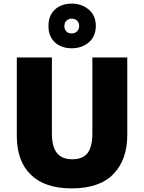

<svg xmlns="http://www.w3.org/2000/svg" viewBox="-20 -1032 797 1062"><path d="M684 -284Q684 -149 607.5 -69.5Q531 10 376 10Q228 10 150.5 -65.5Q73 -141 73 -280V-714H267V-295Q267 -219 295.5 -185Q324 -151 379 -151Q438 -151 464.5 -185.5Q491 -220 491 -296V-714H684ZM377 -765Q319 -765 283.5 -798Q248 -831 248 -888Q248 -946 283.5 -979Q319 -1012 377 -1012Q432 -1012 471 -979Q510 -946 510 -889Q510 -831 471.5 -798Q433 -765 377 -765ZM377 -847Q394 -847 406 -858.5Q418 -870 418 -888Q418 -907 406 -918Q394 -929 377 -929Q360 -929 348 -918Q336 -907 336 -888Q336 -870 346.5 -858.5Q357 -847 377 -847Z"/></svg>

Font: Noto Sans Cherokee Black
Style: Regular
Weight: 900
Designer: Monotype Design Team
Foundry: Monotype Imaging Inc.
Version: Version 2.001; ttfautohint (v1.8.4.7-5d5b)